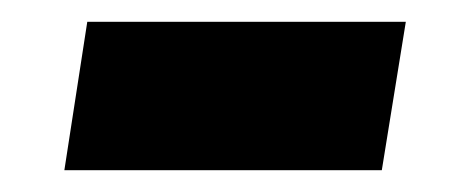

<svg xmlns="http://www.w3.org/2000/svg" viewBox="-20 -368 431 176"><path d="M60 -348H352L330 -212H39Z"/></svg>

Font: Nebula Sans Black
Style: Regular
Weight: 900
Italic angle: -9°
Designer: Paul D. Hunt for Adobe (as Source Sans)
Foundry: Nebula Entertainment & Broadcasting LLC
Version: Version 1.010